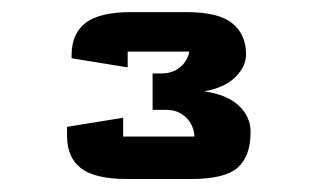

<svg xmlns="http://www.w3.org/2000/svg" viewBox="-20 -625 511 309"><path d="M308.6 -478Q345.7 -472.7 364.5 -454.8Q383.3 -437 383.3 -413.1Q383.3 -373.5 362.5 -355.2Q341.8 -336.9 287.1 -336.9H184.6Q132.8 -336.9 110.4 -354.2Q87.9 -371.6 87.9 -406.2V-420.9L178.2 -435.5V-405.3H293Q292 -423.8 279.3 -436Q266.6 -448.2 248 -448.2H225.6V-506.8H240.2Q257.3 -506.8 269.5 -516.6Q281.7 -526.4 284.7 -542H185.5V-516.6L95.2 -531.2V-536.1Q95.2 -570.8 117.7 -588.1Q140.1 -605.5 191.4 -605.5H280.3Q332 -605.5 354 -587.4Q376 -569.3 376 -537.6Q376 -518.1 358.9 -501Q341.8 -483.9 308.6 -478Z"/></svg>

Font: Squarish Sans CT
Style: RegularSC
Weight: 400
Version: Version 0.9